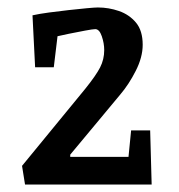

<svg xmlns="http://www.w3.org/2000/svg" viewBox="-20 -494 480 514"><path d="M47 0 39 -50 208 -256Q237 -292 248 -313.5Q259 -335 259 -360Q259 -378 252.5 -397Q246 -416 235 -416Q229 -416 207.5 -412Q186 -408 164 -403.5Q142 -399 134 -397L124 -314H74L67 -453Q85 -457 111 -460.5Q137 -464 164 -467Q191 -470 212.5 -472Q234 -474 242 -474Q271 -474 298.5 -464.5Q326 -455 344 -433.5Q362 -412 362 -374Q362 -341 343.5 -304.5Q325 -268 302 -241L168 -80V-74H324L331 -145H382L386 0Z"/></svg>

Font: Grenze Gotisch
Style: Regular
Weight: 400
Designer: Renata Polastri
Foundry: Omnibus-Type
Version: Version 1.001